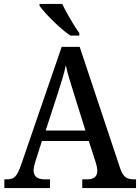

<svg xmlns="http://www.w3.org/2000/svg" viewBox="-20 -951 708 971"><path d="M2 0V-44H17Q43 -44 57.5 -59Q72 -74 88 -121L292 -714H383L588 -99Q599 -67 614.5 -55.5Q630 -44 656 -44H668V0H396V-44H421Q472 -44 472 -87Q472 -97 469.5 -109Q467 -121 463 -133L429 -238H192L161 -141Q157 -129 153.5 -114.5Q150 -100 150 -90Q150 -44 206 -44H233V0ZM211 -291H412L356 -470Q343 -512 331.5 -549.5Q320 -587 313 -621Q306 -588 295.5 -553Q285 -518 272 -478ZM336 -771Q309 -789 277.5 -817.5Q246 -846 219 -875Q192 -904 180 -921V-931H295Q305 -909 320 -882Q335 -855 351 -829Q367 -803 381 -784V-771Z"/></svg>

Font: Noto Serif Thai SemiCondensed Medium
Style: Regular
Weight: 500
Width: 4
Designer: Monotype Design Team
Foundry: Monotype Imaging Inc.
Version: Version 2.002; ttfautohint (v1.8.4.7-5d5b)